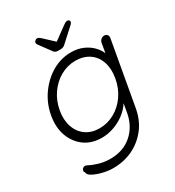

<svg xmlns="http://www.w3.org/2000/svg" viewBox="-210 -820 1043 1143"><g transform="rotate(-30 311.5 -248.5)"><path d="M355.5 -523.4Q400.4 -523.4 436 -507.8Q471.7 -492.2 495.6 -467.8Q519.5 -443.4 530.8 -415.5Q542 -387.7 537.1 -363.3L525.4 -386.7L542 -480.5Q543.9 -493.2 553.7 -502Q563.5 -510.7 576.2 -510.7Q589.8 -510.7 596.7 -502Q603.5 -493.2 601.6 -480.5L524.4 -46.9Q510.7 33.2 467.8 87.9Q424.8 142.6 363.8 171.4Q302.7 200.2 230.5 200.2Q195.3 200.2 158.2 190.9Q121.1 181.6 96.2 168Q71.3 154.3 71.3 138.7Q64.5 129.9 66.4 121.6Q68.4 113.3 77.1 107.4Q88.9 100.6 99.1 106Q109.4 111.3 128.9 120.1Q138.7 123 154.3 128.9Q169.9 134.8 192.9 139.2Q215.8 143.6 242.2 143.6Q332 143.6 390.6 92.3Q449.2 41 464.8 -43L481.4 -138.7L491.2 -135.7Q476.6 -99.6 451.2 -72.8Q425.8 -45.9 394 -27.3Q362.3 -8.8 328.6 0.5Q294.9 9.8 262.7 9.8Q193.4 9.8 145 -24.9Q96.7 -59.6 74.2 -119.6Q51.8 -179.7 65.4 -256.8Q79.1 -333 122.6 -393.6Q166 -454.1 226.1 -488.8Q286.1 -523.4 355.5 -523.4ZM352.5 -466.8Q297.9 -466.8 249.5 -439.5Q201.2 -412.1 168.5 -364.7Q135.7 -317.4 125 -256.8Q114.3 -197.3 130.4 -148.9Q146.5 -100.6 185.1 -73.2Q223.6 -45.9 278.3 -45.9Q333 -45.9 381.3 -72.8Q429.7 -99.6 462.9 -147.5Q496.1 -195.3 506.8 -256.8Q517.6 -318.4 501.5 -366.2Q485.4 -414.1 446.3 -440.4Q407.2 -466.8 352.5 -466.8ZM294.9 -569.3Q272.5 -569.3 263.7 -585L206.1 -663.1Q200.2 -670.9 201.2 -679.7Q203.1 -686.5 209 -691.4Q214.8 -696.3 222.7 -696.3Q232.4 -696.3 247.1 -682.6L319.3 -615.2L304.7 -613.3L399.4 -682.6Q408.2 -689.5 415.5 -693.4Q422.9 -697.3 429.7 -697.3Q437.5 -697.3 441.9 -692.9Q446.3 -688.5 445.3 -680.7Q444.3 -676.8 441.4 -672.4Q438.5 -668 432.6 -663.1L346.7 -585Q333 -569.3 310.5 -569.3Z"/></g></svg>

Font: Quicksand
Style: Italic
Weight: 400
Designer: Andrew Paglinawan
Foundry: Andrew Paglinawan
Version: Version 3.006